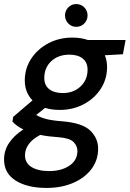

<svg xmlns="http://www.w3.org/2000/svg" viewBox="-44 -693 638 945"><path d="M250 -152Q210 -152 178 -162L134 -127Q155 -115 182.5 -107.5Q210 -100 262 -96Q361 -88 400 -50.5Q439 -13 439 39Q439 95 406.5 138.5Q374 182 316.5 207Q259 232 185 232Q91 232 33.5 196Q-24 160 -24 92Q-24 47 1 10Q26 -27 71 -56Q37 -72 17 -95L21 -118L116 -199Q78 -238 78 -297Q78 -356 109.5 -404Q141 -452 194 -480Q247 -508 313 -508Q355 -508 389 -496H574L561 -426L472 -421Q483 -394 483 -363Q483 -304 452 -256Q421 -208 368 -180Q315 -152 250 -152ZM265 -235Q318 -235 352.5 -267.5Q387 -300 387 -350Q387 -386 363 -405Q339 -424 298 -424Q243 -424 208.5 -392Q174 -360 174 -309Q174 -273 198.5 -254Q223 -235 265 -235ZM79 71Q79 109 111 129Q143 149 198 149Q258 149 297.5 122.5Q337 96 337 50Q337 25 317.5 5.5Q298 -14 240 -18Q193 -21 154 -29Q116 -9 97.5 16.5Q79 42 79 71ZM331 -561Q308 -561 292 -577.5Q276 -594 276 -617Q276 -640 292 -656.5Q308 -673 331 -673Q355 -673 371 -656.5Q387 -640 387 -617Q387 -594 371 -577.5Q355 -561 331 -561Z"/></svg>

Font: DeepMind Sans Medium
Style: Italic
Weight: 500
Italic angle: -10°
Designer: Jonny Pinhorn / Modifications: Colophon Foundry
Foundry: Colophon Foundry
Version: Version 1.002; ttfautohint (v1.8.2)